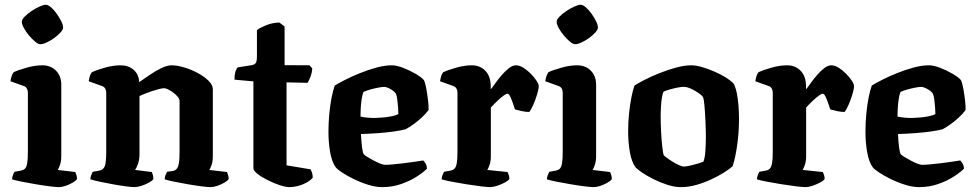

<svg xmlns="http://www.w3.org/2000/svg" viewBox="-20 -768 4006 788"><path d="M221.5 0Q211 0 184.8 -3.2Q158.5 -6.5 127 -11.8Q95.5 -17 68.5 -22.5Q41.5 -28 29.5 -32Q29.5 -39.5 32.8 -48.2Q36 -57 39.5 -63L65 -67.5Q75.5 -69.5 82 -75.2Q88.5 -81 91.5 -97.2Q94.5 -113.5 94.5 -146V-388Q94.5 -397.5 90.2 -404.8Q86 -412 77.5 -415L23 -434.5Q24.5 -446 27.8 -455.8Q31 -465.5 36.5 -472Q54.5 -480.5 89 -490.2Q123.5 -500 153.5 -500Q188.5 -500 210 -477.8Q231.5 -455.5 231.5 -421V-127Q231.5 -106 226.2 -91Q221 -76 217 -70.5L289 -62Q291 -58 293.5 -50.2Q296 -42.5 296 -33Q291 -25.5 277.2 -17.8Q263.5 -10 248.5 -5Q233.5 0 221.5 0ZM145.2 -586.5Q137 -586.5 124.2 -597Q111.5 -607.5 99 -622.5Q86.5 -637.5 78 -653Q69.5 -668.5 69.5 -678.5Q69.5 -687.5 80.8 -699.3Q92.1 -711.1 108.8 -722.3Q125.5 -733.5 142 -741Q158.5 -748.5 167.8 -748.5Q177.2 -748.5 189.4 -738Q201.7 -727.5 212.8 -711.7Q223.8 -695.9 231.4 -680.7Q239 -665.5 239 -654.9Q239 -646.7 228.5 -635Q217.9 -623.3 202.7 -612.1Q187.5 -601 171.6 -593.8Q155.8 -586.5 145.2 -586.5Z M531.5 0Q521.5 0 496.8 -3.2Q472 -6.5 442.8 -11.8Q413.5 -17 388.2 -22.5Q363 -28 351 -32Q351 -40 354.2 -48.5Q357.5 -57 360.5 -63L386.5 -67.5Q403.5 -70.5 409.8 -85.2Q416 -100 416 -146V-388Q416 -397 412 -404.2Q408 -411.5 398.5 -415L344 -434.5Q346 -447.5 349 -456.5Q352 -465.5 357.5 -472Q374.5 -480 409.2 -490Q444 -500 474.5 -500Q507.5 -500 528.5 -481.5Q549.5 -463 551.5 -431Q570 -444 593.8 -460.2Q617.5 -476.5 641.8 -488.2Q666 -500 684 -500Q707 -500 736.2 -491.2Q765.5 -482.5 792.2 -468Q819 -453.5 836.2 -436.2Q853.5 -419 853.5 -401.5V-127Q853.5 -106 848.5 -91.2Q843.5 -76.5 839 -70.5L911.5 -62Q913.5 -58 916 -49.8Q918.5 -41.5 918.5 -33Q913.5 -25.5 899.8 -17.8Q886 -10 871 -5Q856 0 844 0Q833.5 0 807.8 -3.2Q782 -6.5 751.2 -11.8Q720.5 -17 694.2 -22.5Q668 -28 656 -32Q656 -40.5 659.2 -49Q662.5 -57.5 665.5 -63L687.5 -66Q698 -67.5 704.2 -73.8Q710.5 -80 713.8 -96.5Q717 -113 717 -146V-353Q717 -361 709.8 -370.2Q702.5 -379.5 691.8 -387.5Q681 -395.5 670.5 -400.8Q660 -406 654 -406Q646.5 -406 632.5 -402.5Q618.5 -399 603 -393.8Q587.5 -388.5 573.8 -383Q560 -377.5 552.5 -374V-135Q552.5 -114.5 546.8 -97Q541 -79.5 534.5 -70.5L603 -62Q604.5 -59.5 607 -51Q609.5 -42.5 609.5 -33Q604.5 -25.5 590 -17.8Q575.5 -10 559.2 -5Q543 0 531.5 0Z M1167 0Q1152.5 0 1128.2 -8Q1104 -16 1079 -28.5Q1054 -41 1037 -54.2Q1020 -67.5 1020 -77.5V-434L942.5 -441Q942.5 -464.5 947.2 -476.8Q952 -489 956 -491.5L1013 -500.5Q1024.5 -502.5 1029.5 -509.2Q1034.5 -516 1034.5 -538V-644.5Q1046.5 -654 1072.5 -664.5Q1098.5 -675 1126.5 -675.5L1148 -659.5V-500.5L1250 -500L1261.5 -487.5Q1260.5 -469.5 1254.2 -453Q1248 -436.5 1242 -428L1156 -430V-89.5L1254.5 -73Q1257 -69 1260.2 -60.2Q1263.5 -51.5 1263.5 -38.5Q1254 -27.5 1237.8 -18.5Q1221.5 -9.5 1203.2 -4.8Q1185 0 1167 0Z M1548.5 0Q1521.5 0 1490.5 -9.8Q1459.5 -19.5 1431 -33.5Q1402.5 -47.5 1382.5 -61Q1362.5 -74.5 1357.5 -82Q1342 -103.5 1335 -143.2Q1328 -183 1328 -226Q1328 -264 1331.5 -301Q1335 -338 1341.2 -368.8Q1347.5 -399.5 1354 -417Q1368.5 -426 1395.8 -440Q1423 -454 1456.5 -467.5Q1490 -481 1524.5 -490.5Q1559 -500 1588.5 -500Q1607.5 -500 1634.2 -489.8Q1661 -479.5 1685.5 -465.2Q1710 -451 1720 -439Q1725.5 -427 1729.8 -403.5Q1734 -380 1736.8 -355.8Q1739.5 -331.5 1739 -316.5Q1726.5 -299.5 1709 -283.8Q1691.5 -268 1674.2 -256Q1657 -244 1644.5 -237.5Q1623.5 -232 1594 -228Q1564.5 -224 1530.8 -221.5Q1497 -219 1461.5 -218Q1463 -185.5 1466 -162.8Q1469 -140 1473 -135Q1475.5 -131.5 1486.8 -124.5Q1498 -117.5 1512 -110Q1526 -102.5 1539.5 -97Q1553 -91.5 1560.5 -91.5Q1574 -91.5 1594.5 -93.5Q1615 -95.5 1637.8 -98.2Q1660.5 -101 1681.5 -104Q1702.5 -107 1717 -109.5Q1721.5 -105 1726.5 -97Q1731.5 -89 1732.5 -76Q1718.5 -61.5 1690.8 -43.5Q1663 -25.5 1626.5 -12.8Q1590 0 1548.5 0ZM1523 -284Q1539.5 -284.5 1556.8 -286.2Q1574 -288 1589.5 -291.2Q1605 -294.5 1615 -299.5Q1615 -310.5 1613.8 -327Q1612.5 -343.5 1610.5 -359.5Q1608.5 -375.5 1604.5 -384Q1600.5 -390.5 1591.2 -397Q1582 -403.5 1572.5 -407.5Q1563 -411.5 1556.5 -411.5Q1548.5 -411.5 1531.5 -408.2Q1514.5 -405 1497.5 -400Q1480.5 -395 1471.5 -390.5Q1467 -378 1464.2 -360Q1461.5 -342 1460.5 -323.5Q1459.5 -305 1459.5 -289.5Q1473 -286.5 1490.2 -285Q1507.5 -283.5 1523 -284Z M1992 0Q1981.5 0 1954.2 -3.2Q1927 -6.5 1894 -11.8Q1861 -17 1832.8 -22.5Q1804.5 -28 1792.5 -32Q1792.5 -39.5 1795.8 -48.2Q1799 -57 1802.5 -63L1828 -67.5Q1838.5 -69.5 1845 -75.5Q1851.5 -81.5 1854.5 -97.5Q1857.5 -113.5 1857.5 -146V-388Q1857.5 -397.5 1853.2 -404.8Q1849 -412 1840.5 -415L1786 -434.5Q1788 -447.5 1791 -456.5Q1794 -465.5 1799.5 -472Q1816.5 -480 1851.2 -490Q1886 -500 1916.5 -500Q1950.5 -500 1972.2 -477.2Q1994 -454.5 1994 -413.5V-401.5Q2000 -408 2011.2 -424Q2022.5 -440 2037.2 -457.5Q2052 -475 2067.8 -487.5Q2083.5 -500 2097.5 -500Q2112 -500 2128 -490Q2144 -480 2158.5 -465.2Q2173 -450.5 2182 -436.8Q2191 -423 2191 -415Q2191 -402 2184.2 -380Q2177.5 -358 2168.5 -337.5Q2159.5 -317 2152.5 -308.5Q2137.5 -308.5 2120.5 -312.2Q2103.5 -316 2093.5 -319Q2090.5 -328.5 2085.2 -343.8Q2080 -359 2074.2 -371.2Q2068.5 -383.5 2062.5 -383.5Q2058 -383.5 2048.2 -376.5Q2038.5 -369.5 2027.5 -359.8Q2016.5 -350 2007.5 -340.5Q1998.5 -331 1994.5 -326.5V-127Q1994.5 -106 1989.2 -91Q1984 -76 1980 -70.5L2063 -62Q2065 -58.5 2067.8 -50.5Q2070.5 -42.5 2070.5 -33Q2064 -25 2049.2 -17.5Q2034.5 -10 2018.8 -5Q2003 0 1992 0Z M2416.5 0Q2406 0 2379.8 -3.2Q2353.5 -6.5 2322 -11.8Q2290.5 -17 2263.5 -22.5Q2236.5 -28 2224.5 -32Q2224.5 -39.5 2227.8 -48.2Q2231 -57 2234.5 -63L2260 -67.5Q2270.5 -69.5 2277 -75.2Q2283.5 -81 2286.5 -97.2Q2289.5 -113.5 2289.5 -146V-388Q2289.5 -397.5 2285.2 -404.8Q2281 -412 2272.5 -415L2218 -434.5Q2219.5 -446 2222.8 -455.8Q2226 -465.5 2231.5 -472Q2249.5 -480.5 2284 -490.2Q2318.5 -500 2348.5 -500Q2383.5 -500 2405 -477.8Q2426.5 -455.5 2426.5 -421V-127Q2426.5 -106 2421.2 -91Q2416 -76 2412 -70.5L2484 -62Q2486 -58 2488.5 -50.2Q2491 -42.5 2491 -33Q2486 -25.5 2472.2 -17.8Q2458.5 -10 2443.5 -5Q2428.5 0 2416.5 0ZM2340.2 -586.5Q2332 -586.5 2319.2 -597Q2306.5 -607.5 2294 -622.5Q2281.5 -637.5 2273 -653Q2264.5 -668.5 2264.5 -678.5Q2264.5 -687.5 2275.8 -699.3Q2287.1 -711.1 2303.8 -722.3Q2320.5 -733.5 2337 -741Q2353.5 -748.5 2362.8 -748.5Q2372.2 -748.5 2384.4 -738Q2396.7 -727.5 2407.8 -711.7Q2418.8 -695.9 2426.4 -680.7Q2434 -665.5 2434 -654.9Q2434 -646.7 2423.5 -635Q2412.9 -623.3 2397.7 -612.1Q2382.5 -601 2366.6 -593.8Q2350.8 -586.5 2340.2 -586.5Z M2775 0Q2749 0 2719.2 -9.5Q2689.5 -19 2662 -32.8Q2634.5 -46.5 2614.5 -60.2Q2594.5 -74 2587.5 -82.5Q2572 -104 2565 -144Q2558 -184 2558 -228.5Q2558 -267 2561.8 -303Q2565.5 -339 2571.5 -369Q2577.5 -399 2584 -417Q2598 -426 2625 -440Q2652 -454 2685.8 -467.5Q2719.5 -481 2754.2 -490.5Q2789 -500 2817.5 -500Q2836.5 -500 2862 -492.5Q2887.5 -485 2913.8 -473.5Q2940 -462 2960.8 -448.8Q2981.5 -435.5 2991 -424.5Q2999 -410 3003.8 -386.5Q3008.5 -363 3010.8 -335.5Q3013 -308 3013 -280.5Q3013 -224 3005.2 -170.2Q2997.5 -116.5 2986.5 -85.5Q2974.5 -74.5 2951.5 -60Q2928.5 -45.5 2899 -31.8Q2869.5 -18 2837.5 -9Q2805.5 0 2775 0ZM2787.5 -84.5Q2795.5 -84.5 2811.2 -88Q2827 -91.5 2842.8 -96.2Q2858.5 -101 2866.5 -104Q2872.5 -116.5 2874.8 -145.2Q2877 -174 2877 -205Q2877 -236.5 2875.2 -272.8Q2873.5 -309 2871 -337Q2868.5 -365 2864.5 -370.5Q2861 -376.5 2847.2 -386Q2833.5 -395.5 2816.8 -403.5Q2800 -411.5 2785.5 -411.5Q2775.5 -411.5 2759.2 -408.2Q2743 -405 2727.5 -400.5Q2712 -396 2703 -391.5Q2699.5 -384.5 2696.8 -368.2Q2694 -352 2692.8 -331.8Q2691.5 -311.5 2691.5 -290.5Q2691.5 -257 2693.5 -222.2Q2695.5 -187.5 2698.5 -162.2Q2701.5 -137 2704 -131Q2706.5 -128 2716.5 -120.5Q2726.5 -113 2739.8 -104.8Q2753 -96.5 2766 -90.5Q2779 -84.5 2787.5 -84.5Z M3286 0Q3275.5 0 3248.2 -3.2Q3221 -6.5 3188 -11.8Q3155 -17 3126.8 -22.5Q3098.5 -28 3086.5 -32Q3086.5 -39.5 3089.8 -48.2Q3093 -57 3096.5 -63L3122 -67.5Q3132.5 -69.5 3139 -75.5Q3145.5 -81.5 3148.5 -97.5Q3151.5 -113.5 3151.5 -146V-388Q3151.5 -397.5 3147.2 -404.8Q3143 -412 3134.5 -415L3080 -434.5Q3082 -447.5 3085 -456.5Q3088 -465.5 3093.5 -472Q3110.5 -480 3145.2 -490Q3180 -500 3210.5 -500Q3244.5 -500 3266.2 -477.2Q3288 -454.5 3288 -413.5V-401.5Q3294 -408 3305.2 -424Q3316.5 -440 3331.2 -457.5Q3346 -475 3361.8 -487.5Q3377.5 -500 3391.5 -500Q3406 -500 3422 -490Q3438 -480 3452.5 -465.2Q3467 -450.5 3476 -436.8Q3485 -423 3485 -415Q3485 -402 3478.2 -380Q3471.5 -358 3462.5 -337.5Q3453.5 -317 3446.5 -308.5Q3431.5 -308.5 3414.5 -312.2Q3397.5 -316 3387.5 -319Q3384.5 -328.5 3379.2 -343.8Q3374 -359 3368.2 -371.2Q3362.5 -383.5 3356.5 -383.5Q3352 -383.5 3342.2 -376.5Q3332.5 -369.5 3321.5 -359.8Q3310.5 -350 3301.5 -340.5Q3292.5 -331 3288.5 -326.5V-127Q3288.5 -106 3283.2 -91Q3278 -76 3274 -70.5L3357 -62Q3359 -58.5 3361.8 -50.5Q3364.5 -42.5 3364.5 -33Q3358 -25 3343.2 -17.5Q3328.5 -10 3312.8 -5Q3297 0 3286 0Z M3752.5 0Q3725.5 0 3694.5 -9.8Q3663.5 -19.5 3635 -33.5Q3606.5 -47.5 3586.5 -61Q3566.5 -74.5 3561.5 -82Q3546 -103.5 3539 -143.2Q3532 -183 3532 -226Q3532 -264 3535.5 -301Q3539 -338 3545.2 -368.8Q3551.5 -399.5 3558 -417Q3572.5 -426 3599.8 -440Q3627 -454 3660.5 -467.5Q3694 -481 3728.5 -490.5Q3763 -500 3792.5 -500Q3811.5 -500 3838.2 -489.8Q3865 -479.5 3889.5 -465.2Q3914 -451 3924 -439Q3929.5 -427 3933.8 -403.5Q3938 -380 3940.8 -355.8Q3943.5 -331.5 3943 -316.5Q3930.5 -299.5 3913 -283.8Q3895.5 -268 3878.2 -256Q3861 -244 3848.5 -237.5Q3827.5 -232 3798 -228Q3768.5 -224 3734.8 -221.5Q3701 -219 3665.5 -218Q3667 -185.5 3670 -162.8Q3673 -140 3677 -135Q3679.5 -131.5 3690.8 -124.5Q3702 -117.5 3716 -110Q3730 -102.5 3743.5 -97Q3757 -91.5 3764.5 -91.5Q3778 -91.5 3798.5 -93.5Q3819 -95.5 3841.8 -98.2Q3864.5 -101 3885.5 -104Q3906.5 -107 3921 -109.5Q3925.5 -105 3930.5 -97Q3935.5 -89 3936.5 -76Q3922.5 -61.5 3894.8 -43.5Q3867 -25.5 3830.5 -12.8Q3794 0 3752.5 0ZM3727 -284Q3743.5 -284.5 3760.8 -286.2Q3778 -288 3793.5 -291.2Q3809 -294.5 3819 -299.5Q3819 -310.5 3817.8 -327Q3816.5 -343.5 3814.5 -359.5Q3812.5 -375.5 3808.5 -384Q3804.5 -390.5 3795.2 -397Q3786 -403.5 3776.5 -407.5Q3767 -411.5 3760.5 -411.5Q3752.5 -411.5 3735.5 -408.2Q3718.5 -405 3701.5 -400Q3684.5 -395 3675.5 -390.5Q3671 -378 3668.2 -360Q3665.5 -342 3664.5 -323.5Q3663.5 -305 3663.5 -289.5Q3677 -286.5 3694.2 -285Q3711.5 -283.5 3727 -284Z"/></svg>

Font: Texturina Medium
Style: Regular
Weight: 500
Designer: Guillermo Torres Carreño
Foundry: Omnibus-Type
Version: Version 1.003